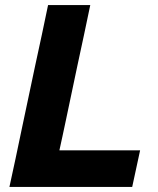

<svg xmlns="http://www.w3.org/2000/svg" viewBox="-20 -733 620 753"><path d="M17 0Q29.5 -57.5 41 -111Q52 -164.5 66.5 -232.5L117.5 -473.5Q132.5 -543 144.5 -598.5Q156 -654 168.5 -713H334Q321.5 -653 309.8 -597.8Q298 -542.5 283 -473L238 -259.5Q231 -227 225 -198.5Q219 -170 213 -143.5H529.5L498.5 0Z"/></svg>

Font: Heraclito
Style: Bold Italic
Weight: 700
Italic angle: -12°
Designer: Kostas Bartsokas (font) & Cristiano Sobral (main changes)
Foundry: Kostas Bartsokas (font) & Cristiano Sobral (main changes)
Version: Version 1.00;July 8, 2020;FontCreator 13.0.0.2655 64-bit